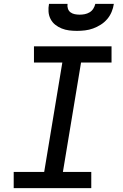

<svg xmlns="http://www.w3.org/2000/svg" viewBox="-20 -975 640 995"><path d="M51 0V-84H209L303 -651H156V-735H558V-651H400L306 -84H453V0ZM379 -815Q358 -815 338 -817.5Q318 -820 299.5 -827.5Q281 -835 266 -847Q251 -859 242 -876.5Q233 -894 231.5 -914.5Q230 -935 234 -955H330Q328 -942 332 -930Q336 -918 345.5 -911Q355 -904 367.5 -901.5Q380 -899 393 -899Q406 -899 419 -901.5Q432 -904 444 -911Q456 -918 463.5 -930Q471 -942 474 -955H570Q567 -934 558.5 -913.5Q550 -893 535.5 -876Q521 -859 502 -847Q483 -835 462.5 -827.5Q442 -820 420.5 -817.5Q399 -815 379 -815Z"/></svg>

Font: Iosevka Curly Medium Extended
Style: Italic
Weight: 500
Width: 7
Italic angle: -9°
Monospace: yes
Designer: Belleve Invis
Foundry: Belleve Invis
Version: Version 11.1.0; ttfautohint (v1.8.3)